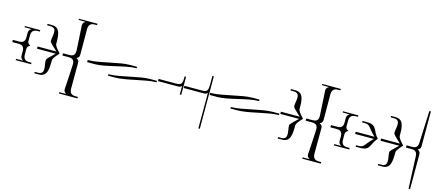

<svg xmlns="http://www.w3.org/2000/svg" viewBox="-71 -1319 4976 2192"><g transform="rotate(15 2417.5 -223.0)"><path d="M-10 -210H58C86 -210 132 -210 132 -142V-87C132 -59 149 -44 163 -39V-37L81 -36V-21H263V-39H240C212 -39 165 -41 165 -109V-176C165 -204 184 -216 198 -221V-225C184 -230 165 -242 165 -270V-336C165 -403 212 -407 240 -407H263V-424H81V-410L163 -409V-407C149 -402 132 -387 132 -359V-304C132 -236 86 -236 58 -236H-10Z M282 -210H504C425 -136 412 -124 412 -107C412 -78 423 -39 423 -7C423 26 411 52 363 52H325V69H378C477 69 480 -23 480 -124C480 -149 507 -180 544 -220V-226C507 -266 480 -297 480 -322C480 -423 477 -515 378 -515H325V-498H363C411 -498 423 -472 423 -439C423 -407 412 -368 412 -339C412 -322 425 -310 504 -236H282Z M582 -210H650C677 -210 724 -210 724 -148C724 -146 723 -124 723 -122C719 -26 709 123 709 123C709 124 707 154 707 155C707 182 724 196 738 201V203L656 204V219H875V201H852C824 201 777 199 776 131L777 -176C777 -204 760 -216 746 -221V-225C760 -230 777 -242 777 -270L776 -576C777 -644 824 -647 852 -647H875V-664H656V-650L738 -649V-647C724 -642 707 -628 707 -601C707 -600 709 -570 709 -569L723 -324C723 -322 724 -300 724 -298C724 -236 677 -236 650 -236H582Z M875 -210H965C1096 -210 1307 -288 1429 -288H1439V-306H1357C1226 -306 1015 -236 893 -236H875ZM1619 -210C1488 -210 1277 -140 1155 -140H1145V-122H1227C1358 -122 1569 -192 1691 -192H1700V-210Z M1905 -236H1712V-210H1955C1971 -210 1986 -219 1990 -227H1992V-127H2009V-341H1992C1992 -247 1984 -236 1905 -236Z M2017 -210H2260C2276 -210 2291 -219 2295 -227H2297V192H2314V-341V-428H2297V-341C2297 -247 2289 -236 2210 -236H2017Z M2322 -210H2412C2543 -210 2754 -288 2876 -288H2886V-306H2804C2673 -306 2462 -236 2340 -236H2322ZM3066 -210C2935 -210 2724 -140 2602 -140H2592V-122H2674C2805 -122 3016 -192 3138 -192H3147V-210Z M3158 -210H3380C3301 -136 3288 -124 3288 -107C3288 -78 3299 -39 3299 -7C3299 26 3287 52 3239 52H3201V69H3254C3353 69 3356 -23 3356 -124C3356 -149 3383 -180 3420 -220V-226C3383 -266 3356 -297 3356 -322C3356 -423 3353 -515 3254 -515H3201V-498H3239C3287 -498 3299 -472 3299 -439C3299 -407 3288 -368 3288 -339C3288 -322 3301 -310 3380 -236H3158Z M3458 -210H3526C3553 -210 3600 -210 3600 -148C3600 -146 3599 -124 3599 -122C3595 -26 3585 123 3585 123C3585 124 3583 154 3583 155C3583 182 3600 196 3614 201V203L3532 204V219H3751V201H3728C3700 201 3653 199 3652 131L3653 -176C3653 -204 3636 -216 3622 -221V-225C3636 -230 3653 -242 3653 -270L3652 -576C3653 -644 3700 -647 3728 -647H3751V-664H3532V-650L3614 -649V-647C3600 -642 3583 -628 3583 -601C3583 -600 3585 -570 3585 -569L3599 -324C3599 -322 3600 -300 3600 -298C3600 -236 3553 -236 3526 -236H3458Z M3750 -210H3818C3846 -210 3892 -210 3892 -142V-87C3892 -59 3909 -44 3923 -39V-37L3841 -36V-21H4023V-39H4000C3972 -39 3925 -41 3925 -109V-176C3925 -204 3944 -216 3958 -221V-225C3944 -230 3925 -242 3925 -270V-336C3925 -403 3972 -407 4000 -407H4023V-424H3841V-410L3923 -409V-407C3909 -402 3892 -387 3892 -359V-304C3892 -236 3846 -236 3818 -236H3750Z M4042 -210H4264C4171 -123 4185 -88 4113 -88H4085V-71H4138C4263 -71 4233 -143 4304 -220V-226C4233 -303 4263 -375 4138 -375H4085V-358H4113C4185 -358 4171 -323 4264 -236H4042Z M4342 -210H4564C4485 -136 4472 -124 4472 -107C4472 -78 4483 -39 4483 -7C4483 26 4471 52 4423 52H4385V69H4438C4537 69 4540 -23 4540 -124C4540 -149 4567 -180 4604 -220V-226C4567 -266 4540 -297 4540 -322C4540 -423 4537 -515 4438 -515H4385V-498H4423C4471 -498 4483 -472 4483 -439C4483 -407 4472 -368 4472 -339C4472 -322 4485 -310 4564 -236H4342Z M4643 -210H4702C4730 -210 4776 -210 4777 -142L4793 236H4811V210V-176C4811 -204 4794 -216 4780 -221V-225C4794 -230 4811 -242 4811 -270V-656V-682H4793L4777 -304C4776 -236 4730 -236 4702 -236H4643Z"/></g></svg>

Font: FoglihtenDeH02
Style: Regular
Weight: 500
Designer: gluk (gluksza@wp.pl|www.glukfonts.pl)
Version: Version 0.68